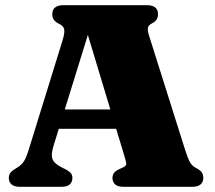

<svg xmlns="http://www.w3.org/2000/svg" viewBox="-20 -720 828 740"><path d="M178.5 -298H470.5L471 -223.5H177.5ZM259 -34Q259 -18.5 248.8 -9.2Q238.5 0 216.5 0H56.5Q35 0 24.5 -9.2Q14 -18.5 14 -34Q14 -45 19.2 -52.8Q24.5 -60.5 36.5 -68L47 -74.5Q63.5 -84.5 72.8 -99.2Q82 -114 93 -150.5L221 -564Q230 -593.5 227.5 -606.8Q225 -620 207 -628.5Q193 -635.5 187.2 -644.5Q181.5 -653.5 181.5 -666Q181.5 -682 192 -691Q202.5 -700 224.5 -700H546Q568 -700 578.5 -691Q589 -682 589 -666Q589 -652.5 582.8 -643.8Q576.5 -635 565 -629.5Q552.5 -623.5 550.2 -613.2Q548 -603 555 -581L692.5 -145.5Q703 -112 711.5 -96.2Q720 -80.5 734 -73.5Q751.5 -64.5 757.5 -56Q763.5 -47.5 763.5 -34Q763.5 -18.5 753 -9.2Q742.5 0 720.5 0H456.5Q434 0 423.8 -9.2Q413.5 -18.5 413.5 -34Q413.5 -46.5 420 -54.2Q426.5 -62 439.5 -68L455.5 -75.5Q468.5 -81.5 466.5 -91.8Q464.5 -102 457.5 -125L310.5 -612.5L331.5 -627L188 -163.5Q180 -138 179.8 -122.2Q179.5 -106.5 189 -95.8Q198.5 -85 219.5 -74L233.5 -67Q245 -61 252 -53.8Q259 -46.5 259 -34Z"/></svg>

Font: Fraunces
Style: Regular
Weight: 900
Version: Version 1.000;[b76b70a41]